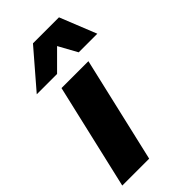

<svg xmlns="http://www.w3.org/2000/svg" viewBox="-228 -795 858 858"><g transform="rotate(-45 201.0 -366.0)"><path d="M287 -500 171 0H1L117 -500ZM19.2 -558.6 168.2 -731.6H332.6L402 -558.6H284.4L235.8 -646.8L147.6 -558.6Z"/></g></svg>

Font: Work Sans
Style: Italic
Weight: 400
Italic angle: -13°
Designer: Wei Huang
Foundry: Wei Huang
Version: Version 2.012